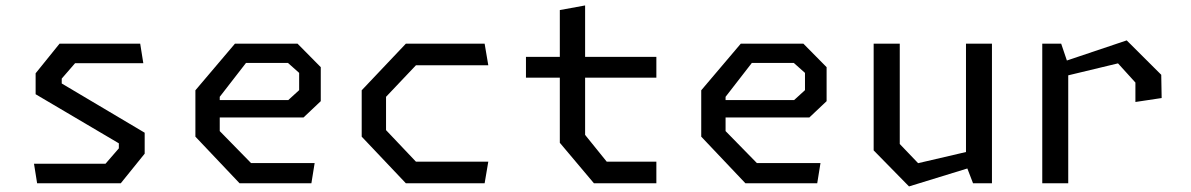

<svg xmlns="http://www.w3.org/2000/svg" viewBox="-20 -674 4380 706"><path d="M116.5 0H424L512 -109V-186L207 -367V-385L256 -441.5H507L495.5 -513.5H199L111 -404.5V-327.5L417 -147V-128.5L368 -72H105Z M861 0H1125L1137 -74.5H903L788 -192V-242H1096L1159.5 -302V-427L1074 -513.5H844L698.5 -342V-171.5ZM884.5 -442.5H1039L1080 -406V-342.5L1040 -306H788V-318Z M1472.5 0H1762L1775.5 -79.5H1509.5L1399.5 -195.5V-318L1509.5 -434H1775.5L1762 -513.5H1472.5L1310 -342V-171.5Z M2164 0H2393.5V-79.5H2211L2131.5 -178V-388.5H2393.5V-465H2131.5V-654L2038.5 -637V-465H1914V-388.5H2038.5V-149Z M2721 0H2985L2997 -74.5H2763L2648 -192V-242H2956L3019.5 -302V-427L2934 -513.5H2704L2558.5 -342V-171.5ZM2744.5 -442.5H2899L2940 -406V-342.5L2900 -306H2648V-318Z M3288.5 -513.5H3192.5V-121L3322.5 11.5L3537 -54.5L3558 0H3627.5V-513.5H3532V-115L3356 -74L3288.5 -144.5Z M3812.5 0H3908V-397L4091 -441L4155 -370.5V-299L4251.5 -313.5L4250 -399L4123 -525.5L3903 -451.5L3882 -513.5H3812.5Z"/></svg>

Font: FontWithASyntaxHighlighterNightOwl
Style: Regular
Weight: 400
Designer: Riley Cran & the Lettermatic Team
Foundry: Lettermatic
Version: Version 1.000 (FontWithASyntaxHighlighterNightOwl)